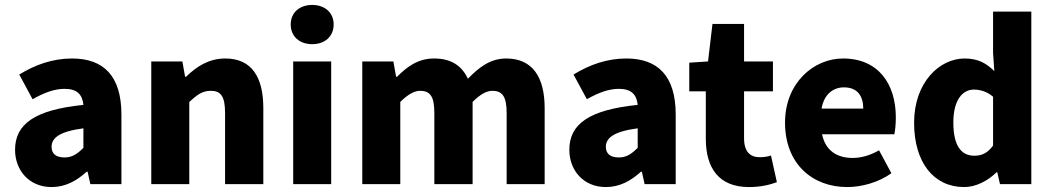

<svg xmlns="http://www.w3.org/2000/svg" viewBox="-20 -746 4261 778"><path d="M189 12C245 12 290 -13 331 -50H335L346 0H472V-282C472 -438 400 -509 272 -509C194 -509 123 -484 58 -444L112 -344C162 -372 202 -386 242 -386C293 -386 314 -362 318 -321C122 -301 41 -244 41 -139C41 -56 98 12 189 12ZM242 -108C208 -108 189 -122 189 -151C189 -186 219 -213 318 -226V-147C294 -123 273 -108 242 -108Z M593 0H747V-333C778 -361 799 -378 834 -378C874 -378 892 -357 892 -288V0H1047V-308C1047 -432 1001 -509 893 -509C825 -509 775 -475 734 -435H730L719 -497H593Z M1168 0H1322V-497H1168ZM1245 -567C1296 -567 1332 -598 1332 -647C1332 -695 1296 -726 1245 -726C1194 -726 1158 -695 1158 -647C1158 -598 1194 -567 1245 -567Z M1448 0H1602V-333C1632 -363 1659 -378 1682 -378C1722 -378 1740 -357 1740 -288V0H1895V-333C1925 -363 1951 -378 1975 -378C2014 -378 2033 -357 2033 -288V0H2187V-308C2187 -432 2139 -509 2031 -509C1965 -509 1919 -471 1876 -427C1851 -480 1808 -509 1739 -509C1673 -509 1629 -475 1589 -435H1585L1574 -497H1448Z M2435 12C2491 12 2536 -13 2577 -50H2581L2592 0H2718V-282C2718 -438 2646 -509 2518 -509C2440 -509 2369 -484 2304 -444L2358 -344C2408 -372 2448 -386 2488 -386C2539 -386 2560 -362 2564 -321C2368 -301 2287 -244 2287 -139C2287 -56 2344 12 2435 12ZM2488 -108C2454 -108 2435 -122 2435 -151C2435 -186 2465 -213 2564 -226V-147C2540 -123 2519 -108 2488 -108Z M3015 12C3064 12 3102 2 3128 -8L3104 -116C3091 -111 3074 -109 3058 -109C3021 -109 2995 -130 2995 -186V-376H3112V-497H2995V-649H2867L2849 -497L2773 -492V-376H2840V-184C2840 -67 2891 12 3015 12Z M3413 12C3472 12 3540 -7 3592 -44L3542 -137C3507 -117 3471 -106 3435 -106C3372 -106 3325 -135 3311 -202H3604C3607 -216 3610 -242 3610 -270C3610 -405 3540 -509 3396 -509C3277 -509 3161 -410 3161 -249C3161 -83 3271 12 3413 12ZM3309 -306C3319 -364 3356 -392 3400 -392C3456 -392 3478 -355 3478 -306Z M3887 12C3934 12 3983 -13 4018 -48H4021L4032 0H4159V-699H4004V-532L4009 -458C3977 -489 3944 -509 3889 -509C3786 -509 3684 -411 3684 -249C3684 -87 3764 12 3887 12ZM3928 -115C3875 -115 3843 -155 3843 -250C3843 -343 3882 -383 3926 -383C3951 -383 3980 -375 4004 -354V-156C3981 -125 3958 -115 3928 -115Z"/></svg>

Font: Source Sans Pro
Style: Bold
Weight: 700
Designer: Paul D. Hunt
Foundry: Adobe Systems Incorporated
Version: Version 3.006;hotconv 1.0.111;makeotfexe 2.5.65597